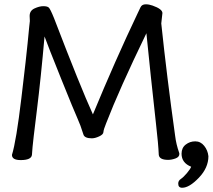

<svg xmlns="http://www.w3.org/2000/svg" viewBox="-20 -738 998 901"><path d="M77.1 13.2Q36.1 13.2 36.1 -11.2Q56.2 -75.2 80.6 -280Q105 -484.9 109.4 -533.4Q113.8 -582 116.9 -610.1Q120.1 -638.2 120.1 -639.2L119.1 -663.1Q119.1 -688 142.1 -698.5Q165 -709 183.1 -709Q201.2 -709 208.5 -702.9Q215.8 -696.8 233.9 -651.9Q356.9 -331.1 416 -201.2Q520 -453.1 626 -675.8Q632.8 -689.9 639.4 -703.9Q646 -717.8 664.1 -717.8Q679.2 -717.8 695.8 -711.9Q741.7 -695.8 742.2 -676.8Q737.3 -634.8 736.8 -627.9Q762.7 -380.9 801.8 -101.1Q806.6 -61 820.8 -21L821.8 -16.1Q821.8 -1 803.5 5.6Q785.2 12.2 769 12.2Q728 12.2 725.1 -11.2Q723.1 -61 711.9 -158.2Q686 -391.1 667 -582Q539.1 -317.9 478 -159.2Q465.8 -129.4 465.3 -118.2Q464.8 -106.9 445.3 -97.9Q425.8 -88.9 411.1 -88.9Q376 -88.9 371.1 -107.9Q357.9 -150.9 343.5 -182.4Q329.1 -213.9 267.1 -367.9Q205.1 -522 189 -566.9Q171.9 -372.1 152.8 -218.5Q133.8 -64.9 132.8 -48.6Q131.8 -32.2 129.9 -11.2Q127 13.2 77.1 13.2ZM835 143.1Q815.9 143.1 816.4 123Q816.4 109.9 828.9 101.6Q841.3 93.3 857.7 73.7Q874 54.2 877 44.4Q832 26.4 832 -16.6Q832 -44.4 851.6 -59.6Q871.1 -74.7 896.2 -74.7Q921.4 -74.7 938.2 -53.7Q955.1 -32.7 958 -4.9Q958 49.3 913.1 96.2Q868.2 143.1 835 143.1Z"/></svg>

Font: LXGW WenKai Screen R
Style: Regular
Weight: 400
Designer: Fontworks Inc.
Version: Version 1.235;May 31, 2022